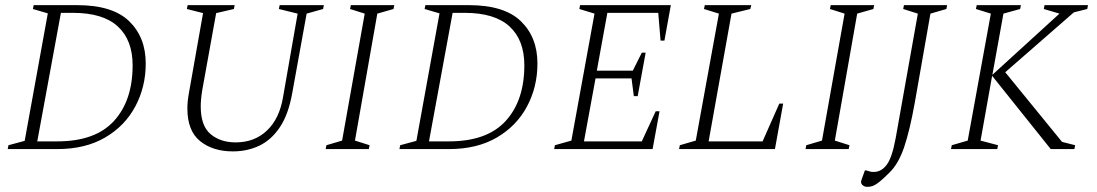

<svg xmlns="http://www.w3.org/2000/svg" viewBox="-20 -580 4269 747"><path d="M10 0 13 -15 76 -32 166 -528 108 -545 111 -560H280Q418 -560 482.5 -497.5Q547 -435 547 -333Q547 -242 506.5 -166Q466 -90 389 -45Q312 0 203 0ZM264 -530H217L125 -30H203Q351 -30 423.5 -109.5Q496 -189 496 -326Q496 -424 438.5 -477Q381 -530 264 -530Z M886 9Q808 9 758.5 -31Q709 -71 709 -158Q709 -185 715 -218L770 -529L707 -545L710 -560H893L890 -545L821 -529L767 -230Q761 -194 761 -166Q761 -90 799.5 -58Q838 -26 897 -26Q970 -26 1018.5 -72Q1067 -118 1081 -201L1138 -527L1065 -545L1068 -560H1240L1237 -545L1173 -527L1117 -218Q1102 -134 1068.5 -84.5Q1035 -35 988.5 -13Q942 9 886 9Z M1247 0 1250 -15 1311 -33 1399 -527 1342 -545 1345 -560H1514L1511 -545L1448 -527L1361 -33L1418 -15L1415 0Z M1534 0 1537 -15 1600 -32 1690 -528 1632 -545 1635 -560H1804Q1942 -560 2006.5 -497.5Q2071 -435 2071 -333Q2071 -242 2030.5 -166Q1990 -90 1913 -45Q1836 0 1727 0ZM1788 -530H1741L1649 -30H1727Q1875 -30 1947.5 -109.5Q2020 -189 2020 -326Q2020 -424 1962.5 -477Q1905 -530 1788 -530Z M2136 0 2139 -15 2203 -33 2293 -527 2234 -545 2237 -560H2590L2565 -422H2550L2541 -530H2343L2302 -305H2442L2477 -375H2492L2461 -206H2446L2437 -275H2297L2252 -30H2477L2531 -147H2546L2519 0Z M2622 0 2625 -15 2687 -33 2777 -527 2719 -545 2722 -560H2903L2899 -545L2826 -527L2737 -30H2947L3012 -177H3027L2995 0Z M3114 0 3117 -15 3178 -33 3266 -527 3209 -545 3212 -560H3381L3378 -545L3315 -527L3228 -33L3285 -15L3282 0Z M3354 147Q3343 147 3335 139.5Q3327 132 3332 119L3345 83H3350Q3360 86 3365.5 87.5Q3371 89 3379 89Q3409 89 3430 61Q3451 33 3465 -44L3551 -527L3494 -545L3497 -560H3665L3662 -545L3600 -527L3539 -180Q3520 -74 3498 -8.5Q3476 57 3441 91Q3416 116 3401.5 127.5Q3387 139 3377 143Q3367 147 3354 147Z M3680 0 3683 -15 3745 -33 3835 -527 3777 -545 3780 -560H3952L3949 -545L3884 -527L3841 -289L4102 -527L4041 -545L4044 -560H4213L4210 -545L4158 -532L3891 -299L4112 -28L4163 -15L4160 0H4068L3840 -285L3795 -33L3863 -15L3860 0Z"/></svg>

Font: Spectral SC ExtraLight
Style: Italic
Weight: 275
Italic angle: -10°
Designer: Jean-Baptiste Levee
Foundry: Production Type
Version: Version 2.001